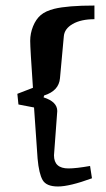

<svg xmlns="http://www.w3.org/2000/svg" viewBox="-20 -594 380 686"><path d="M172.9 -39.1Q172.9 7.8 224.6 7.8Q252 7.8 301.8 -1L308.6 43Q228.5 72.3 187 72.3Q145.5 72.3 132.3 49.3Q119.1 26.4 114.3 -27.3L101.6 -210L45.9 -220.7L42 -258.8L97.7 -280.3Q87.9 -421.9 87.9 -448.2Q87.9 -474.6 98.1 -500Q108.4 -525.4 125.5 -540Q142.6 -554.7 173.8 -562.5Q221.7 -574.2 317.4 -574.2V-525.4Q269.5 -525.4 239.7 -508.3Q210 -491.2 208 -463.9L194.3 -314.5Q190.4 -269.5 137.7 -252.9L135.7 -246.1Q184.6 -230.5 184.6 -197.3Z"/></svg>

Font: Ravi Prakash
Style: Regular
Weight: 400
Designer: Appaji Ambarisha Darbha
Version: Version 1.0.4; ttfautohint (v1.2.42-39fb)